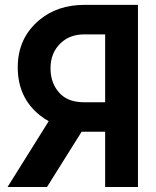

<svg xmlns="http://www.w3.org/2000/svg" viewBox="-20 -752 626 772"><path d="M402.8 -613.8H319.3Q261.7 -613.8 225.1 -579.6Q183.1 -540.5 183.1 -477.5Q183.1 -413.6 223.6 -373.5Q256.8 -340.8 319.3 -340.8H402.8ZM10.3 0 175.8 -264.6Q157.2 -274.9 140.1 -288.6Q51.3 -359.9 51.3 -481.4Q51.3 -599.6 139.2 -672.4Q211.9 -732.4 319.3 -732.4H534.7V0H402.8V-222.2H319.3Q313.5 -222.2 308.1 -222.2L168.9 0Z"/></svg>

Font: Consola Mono
Style: Bold
Weight: 700
Monospace: yes
Designer: Wojciech Kalinowski "wmk69" (wmk69@o2.pl)
Foundry: Wojciech Kalinowski "wmk69" (wmk69@o2.pl)
Version: Version 2.1.0